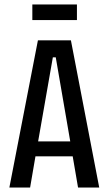

<svg xmlns="http://www.w3.org/2000/svg" viewBox="-20 -841 487 861"><path d="M22 0 150 -660H298L425 0H330L306 -140H139L115 0ZM217 -584 151 -207H295L230 -584ZM125 -751V-821H325V-751Z"/></svg>

Font: Bricolage Grotesque 12pt Condensed
Style: Regular
Weight: 400
Width: 3
Designer: Mathieu Triay
Foundry: Atelier Triay
Version: Version 1.001; ttfautohint (v1.8.4.7-5d5b);gftools[0.9.33.de